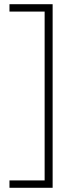

<svg xmlns="http://www.w3.org/2000/svg" viewBox="-20 -734 356 912"><path d="M25 123V158H230V-714H25V-679H192V123Z"/></svg>

Font: Noto Sans Ethiopic ExtraLight
Style: Regular
Weight: 200
Designer: Monotype Design Team
Foundry: Monotype Imaging Inc.
Version: Version 2.102